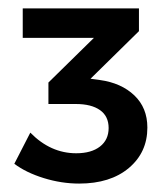

<svg xmlns="http://www.w3.org/2000/svg" viewBox="-20 -791 398 456"><path d="M330 -488Q330 -429 286 -392Q242 -355 168 -355Q126 -355 84 -368Q42 -381 14 -402L52 -476Q100 -427 161 -427Q197 -427 217.5 -443Q238 -459 238 -487Q238 -515 217.5 -529.5Q197 -544 160 -544H95V-595L203 -701H34V-771H310V-717L195 -604L217 -601Q268 -594 299 -564.5Q330 -535 330 -488Z"/></svg>

Font: Gontserrat Medium
Style: Regular
Weight: 500
Designer: Julieta Ulanovsky
Foundry: Julieta Ulanovsky
Version: Version 6.001